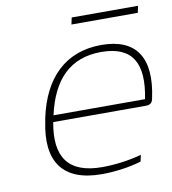

<svg xmlns="http://www.w3.org/2000/svg" viewBox="-75 -706 699 781"><g transform="rotate(-10 274.0 -315.5)"><path d="M538 -260C573 -422 516 -509 372 -509C223 -509 130 -416 96 -256L94 -244C60 -84 120 9 283 9C337 9 397 1 447 -14L453 -41C399 -26 339 -19 290 -19C150 -19 99 -93 125 -234H508C528 -234 535 -243 538 -260ZM131 -261C163 -405 239 -481 366 -481C496 -481 538 -405 509 -261ZM267 -612H541L547 -640H273Z"/></g></svg>

Font: LT Wave Text Thin Italic
Style: Regular
Weight: 100
Designer: Daniel Lyons
Version: Version 2.5 (Glyphs App)